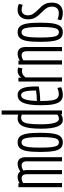

<svg xmlns="http://www.w3.org/2000/svg" viewBox="762 -1542 790 2354"><g transform="rotate(-90 1157.0 -365.0)"><path d="M39 0V-534H87V-519Q124 -544 167 -544Q188 -544 204.5 -536Q221 -528 232 -511Q249 -524 273.5 -534Q298 -544 326 -544Q361 -544 384 -520.5Q407 -497 407 -442V0H356V-431Q356 -495 304 -495Q291 -495 274.5 -489Q258 -483 242 -472Q249 -455 249 -433V0H198V-431Q198 -495 146 -495Q134 -495 118 -489.5Q102 -484 90 -476V0Z M471 -267Q471 -371 482 -431.5Q493 -492 518.5 -518Q544 -544 589 -544Q633 -544 658.5 -518Q684 -492 695 -431.5Q706 -371 706 -267Q706 -163 695 -102.5Q684 -42 658.5 -16Q633 10 589 10Q544 10 518.5 -16Q493 -42 482 -102.5Q471 -163 471 -267ZM524 -267Q524 -174 530.5 -124.5Q537 -75 551 -56.5Q565 -38 589 -38Q612 -38 626 -56.5Q640 -75 646.5 -124.5Q653 -174 653 -267Q653 -360 646.5 -409.5Q640 -459 626 -477.5Q612 -496 589 -496Q565 -496 551 -477.5Q537 -459 530.5 -409.5Q524 -360 524 -267Z M935 0 930 -11Q902 10 862 10Q756 10 756 -256Q756 -410 786 -477Q816 -544 883 -544Q905 -544 929 -537V-740H980V0ZM929 -56V-493Q906 -501 892 -501Q861 -501 843 -479Q825 -457 817.5 -405Q810 -353 810 -262Q810 -38 876 -38Q891 -38 902.5 -42Q914 -46 929 -56Z M1169 10Q1125 10 1097.5 -15.5Q1070 -41 1057 -99Q1044 -157 1044 -254Q1044 -368 1059.5 -431Q1075 -494 1103 -519Q1131 -544 1170 -544Q1223 -544 1248.5 -492.5Q1274 -441 1274 -320Q1274 -314 1273.5 -301.5Q1273 -289 1273 -284Q1245 -279 1198.5 -273.5Q1152 -268 1096 -267V-248Q1096 -167 1104 -121.5Q1112 -76 1130.5 -57.5Q1149 -39 1180 -39Q1213 -39 1256 -56L1265 -10Q1218 10 1169 10ZM1096 -308Q1133 -308 1171.5 -311.5Q1210 -315 1224 -318Q1224 -422 1210 -461.5Q1196 -501 1168 -501Q1149 -501 1134 -486Q1119 -471 1109 -429.5Q1099 -388 1096 -308Z M1382 -534V-499Q1415 -544 1465 -544Q1475 -544 1485 -542.5Q1495 -541 1506 -537L1496 -485Q1478 -491 1460 -491Q1440 -491 1422 -481Q1404 -471 1385 -447V0H1334V-534Z M1543 0V-534H1591V-516Q1609 -530 1632 -537Q1655 -544 1676 -544Q1711 -544 1734.5 -520.5Q1758 -497 1758 -442V0H1706V-431Q1706 -495 1654 -495Q1641 -495 1623.5 -488.5Q1606 -482 1594 -473V0Z M1821 -267Q1821 -371 1832 -431.5Q1843 -492 1868.5 -518Q1894 -544 1939 -544Q1983 -544 2008.5 -518Q2034 -492 2045 -431.5Q2056 -371 2056 -267Q2056 -163 2045 -102.5Q2034 -42 2008.5 -16Q1983 10 1939 10Q1894 10 1868.5 -16Q1843 -42 1832 -102.5Q1821 -163 1821 -267ZM1874 -267Q1874 -174 1880.5 -124.5Q1887 -75 1901 -56.5Q1915 -38 1939 -38Q1962 -38 1976 -56.5Q1990 -75 1996.5 -124.5Q2003 -174 2003 -267Q2003 -360 1996.5 -409.5Q1990 -459 1976 -477.5Q1962 -496 1939 -496Q1915 -496 1901 -477.5Q1887 -459 1880.5 -409.5Q1874 -360 1874 -267Z M2085 -11 2097 -56Q2112 -47 2134.5 -43Q2157 -39 2177 -39Q2210 -39 2231.5 -60.5Q2253 -82 2253 -122Q2253 -166 2230 -196Q2207 -226 2178 -254Q2145 -285 2121 -322.5Q2097 -360 2097 -415Q2097 -473 2127.5 -508.5Q2158 -544 2212 -544Q2232 -544 2251.5 -540Q2271 -536 2286 -528L2275 -482Q2243 -495 2213 -495Q2183 -495 2164.5 -474.5Q2146 -454 2146 -419Q2146 -379 2166 -350.5Q2186 -322 2213 -295Q2235 -274 2255.5 -251.5Q2276 -229 2289 -198.5Q2302 -168 2302 -124Q2302 -58 2268 -24Q2234 10 2179 10Q2153 10 2129 5Q2105 0 2085 -11Z"/></g></svg>

Font: Georama Extra Condensed Light
Style: Regular
Weight: 300
Width: 2
Designer: Jean-Baptiste Levee
Foundry: Production Type
Version: Version 1.000